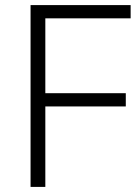

<svg xmlns="http://www.w3.org/2000/svg" viewBox="-20 -734 546 754"><path d="M158 0H100V-714H493V-662H158V-368H474V-316H158Z"/></svg>

Font: Noto Sans Armenian Light
Style: Regular
Weight: 300
Designer: Monotype Design Team
Foundry: Monotype Imaging Inc.
Version: Version 2.007